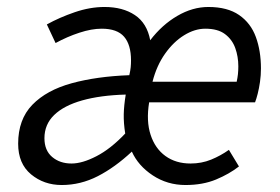

<svg xmlns="http://www.w3.org/2000/svg" viewBox="-20 -518 801 550"><path d="M156.8 12Q105.9 12 68.9 -18.6Q32 -49.3 32 -106.3Q32 -176 72.7 -217.9Q113.4 -259.8 185.3 -279.5Q257.1 -299.2 350.4 -302.6Q353.5 -315.8 354.4 -325.4Q355.3 -334.9 355.3 -345Q355.3 -389.8 335.5 -412.8Q315.6 -435.8 271.4 -435.8Q242.3 -435.8 207.4 -424.3Q172.5 -412.9 139.2 -394.7L114.2 -448Q150.3 -468 194 -483Q237.7 -498 279.5 -498Q331.7 -498 366.4 -474.8Q401.2 -451.6 410.3 -402.7Q444.1 -446.9 487.8 -472.4Q531.5 -498 577 -498Q631.6 -498 665 -474.9Q698.3 -451.9 712.9 -412.1Q727.5 -372.2 727.5 -322Q727.5 -302.3 724.8 -283.5Q722.1 -264.7 718.2 -249.5Q714.3 -234.2 710.6 -224.8H407.2Q398.5 -171.1 411.4 -131.9Q424.2 -92.6 453.9 -71.1Q483.7 -49.6 525.7 -49.6Q557.5 -49.6 584.9 -60.8Q612.4 -72.1 635.7 -88.7L664.5 -41.2Q636.8 -19.6 598.9 -3.8Q560.9 12 511.4 12Q459.4 12 417.6 -15.6Q375.8 -43.3 357.7 -83.7Q309.8 -38.9 260.3 -13.4Q210.8 12 156.8 12ZM184.9 -49.6Q215.9 -49.6 256.4 -70.6Q297 -91.5 338.7 -135.5Q333.9 -165.8 334.5 -191.1Q335.1 -216.3 340.2 -247.1Q267.8 -245.1 215.5 -230.4Q163.2 -215.7 135.2 -188.6Q107.3 -161.6 107.3 -122.1Q107.3 -87.1 129.4 -68.4Q151.6 -49.6 184.9 -49.6ZM416.9 -283.9H658Q660.4 -294.7 661.6 -305.5Q662.7 -316.3 662.7 -328Q662.7 -355.9 653.9 -380.4Q645 -405 624.4 -420.4Q603.9 -435.8 568.2 -435.8Q537.8 -435.8 507.4 -417Q477 -398.3 452.8 -364.1Q428.6 -329.9 416.9 -283.9Z"/></svg>

Font: Source Sans Variable
Style: Italic
Weight: 200
Italic angle: -11°
Designer: Paul D. Hunt
Foundry: Adobe Systems Incorporated
Version: Version 3.006;hotconv 1.0.111;makeotfexe 2.5.65597